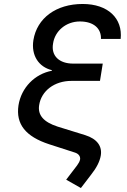

<svg xmlns="http://www.w3.org/2000/svg" viewBox="-20 -760 640 966"><path d="M382 -652C452 -652 490 -616 488 -564H587C598 -667 524 -740 396 -740C262 -740 166 -669 148 -558C136 -481 175 -423 241 -407V-404C155 -388 87 -319 73 -230C59 -136 108 -73 228 -34L355 7C376 13 385 27 383 42C381 52 376 61 368 72L313 144L387 186L439 118C466 84 482 52 487 23C495 -24 469 -61 409 -80L270 -123C199 -146 169 -181 177 -231C188 -303 254 -353 339 -353H483L497 -440H348C278 -440 236 -479 247 -541C256 -604 312 -652 382 -652Z"/></svg>

Font: JetBrains Mono Medium
Style: Italic
Weight: 436
Italic angle: -9°
Monospace: yes
Designer: Philipp Nurullin, Konstantin Bulenkov
Foundry: JetBrains
Version: Version 2.305